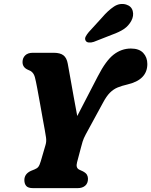

<svg xmlns="http://www.w3.org/2000/svg" viewBox="-20 -973 782 993"><path d="M435 -48.5Q435 -25 420.5 -12.5Q406 0 381.5 0H151Q125.5 0 115.8 -11.2Q106 -22.5 106 -41.5Q106 -74 140.5 -89.5L159 -97Q172 -102 178.5 -110.5Q185 -119 191 -139.5L215.5 -223.5Q221 -241.5 218 -262Q215 -282.5 211.5 -301.5Q208 -319 201.5 -356.2Q195 -393.5 187.2 -436.5Q179.5 -479.5 172.5 -517Q165.5 -554.5 160.5 -573.5Q156 -589.5 147.2 -598.5Q138.5 -607.5 126 -611.5Q96.5 -623.5 96.5 -652Q96.5 -673 110.2 -686.5Q124 -700 149.5 -700H258Q291 -700 308 -687Q325 -674 330.5 -643.5Q335 -620 343 -574Q351 -528 360.8 -474.2Q370.5 -420.5 379.5 -373L486 -578.5Q527.5 -659.5 568 -690.8Q608.5 -722 657 -722Q699.5 -722 720.8 -699.2Q742 -676.5 742 -642Q742 -560 638.5 -536Q610 -529.5 588.2 -520.5Q566.5 -511.5 548.5 -493.5Q530.5 -475.5 512.5 -441.5L423.5 -278Q412 -256.5 407.2 -240.5Q402.5 -224.5 399 -211L378.5 -133.5Q370.5 -104 391 -95L408.5 -87Q424.5 -78.5 429.8 -69Q435 -59.5 435 -48.5ZM507 -881.5Q538.5 -918.5 569 -938.8Q599.5 -959 632.5 -949.5Q660 -941 666.5 -916Q673 -891 659 -865Q645 -839.5 621.8 -823.5Q598.5 -807.5 558 -793L465 -756.5Q451.5 -752 439.2 -753.2Q427 -754.5 422.5 -763.5Q417.5 -773 423.2 -784Q429 -795 439 -807Z"/></svg>

Font: Fraunces 9pt SuperSoft
Style: Bold Italic
Weight: 700
Italic angle: -16°
Version: Version 1.000;[b76b70a41]